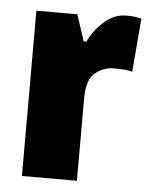

<svg xmlns="http://www.w3.org/2000/svg" viewBox="-45 -601 501 640"><g transform="rotate(5 205.0 -281.5)"><path d="M352 -563Q312 -563 278 -532.5Q244 -502 227 -465H218L189 -553H52V0H236V-275Q236 -339 264 -361.5Q292 -384 326 -384Q351 -384 364.5 -382.5Q378 -381 388 -378L403 -557Q382 -563 352 -563Z"/></g></svg>

Font: Noto Sans Display SemiCondensed Black
Style: Regular
Weight: 900
Width: 4
Designer: Monotype Design Team
Foundry: Monotype Imaging Inc.
Version: Version 1.900